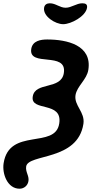

<svg xmlns="http://www.w3.org/2000/svg" viewBox="-23 -947 559 1167"><path d="M-1 45C-11 109 22 200 96 200C123 200 146 181 150 153C155 122 131 98 136 65C148 -14 449 33 484 -194C495 -266 426 -305 436 -369C445 -424 505 -463 514 -523C537 -673 384 -707 264 -707C224 -707 175 -699 167 -650C149 -536 386 -638 365 -503C349 -399 190 -452 176 -360C161 -266 359 -335 337 -196C313 -39 33 -174 -1 45ZM245 -900C237 -848 313 -800 361 -800C409 -800 498 -848 506 -900C509 -921 497 -927 477 -927C442 -927 411 -900 376 -900C340 -900 316 -927 280 -927C262 -927 248 -919 245 -900Z"/></svg>

Font: Asimov Print
Style: Regular
Weight: 500
Designer: Google
Version: Version 2.000980: 2014